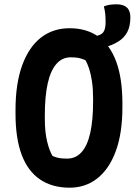

<svg xmlns="http://www.w3.org/2000/svg" viewBox="-20 -851 640 891"><path d="M303 -720Q382 -720 436.5 -681Q491 -642 519.5 -564.5Q548 -487 548 -371V-353Q548 -233 517.5 -150Q487 -67 432 -23.5Q377 20 303 20Q222 20 165.5 -18.5Q109 -57 80.5 -133Q52 -209 52 -323V-341Q52 -463 83 -548Q114 -633 170 -676.5Q226 -720 303 -720ZM188 -301Q188 -237 199 -193Q210 -149 224 -127Q243 -119 257.5 -117Q272 -115 292 -115Q332 -115 359 -145.5Q386 -176 399 -235Q412 -294 412 -379V-393Q412 -438 407 -472Q402 -506 394 -531Q386 -556 376 -572Q357 -580 343 -582.5Q329 -585 308 -585Q268 -585 241 -553.5Q214 -522 201 -462Q188 -402 188 -315ZM462 -821Q473 -826 487 -828.5Q501 -831 521 -831Q553 -831 569 -816Q585 -801 585 -771Q585 -729 570.5 -702Q556 -675 530 -659Q514 -649 498.5 -642.5Q483 -636 467.5 -633.5Q452 -631 435 -631Q431 -631 426.5 -631Q422 -631 417 -631Q417 -638 417 -643.5Q417 -649 417 -655Q417 -661 417 -668Q417 -675 417 -684Q425 -684 433.5 -686Q442 -688 450 -693Q460 -699 465 -712.5Q470 -726 470 -751Q470 -769 468.5 -785.5Q467 -802 462 -821Z"/></svg>

Font: Recursive Monospace Casual
Style: Bold
Weight: 700
Version: Version 1.047